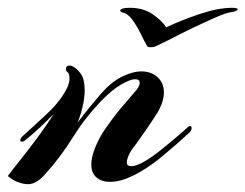

<svg xmlns="http://www.w3.org/2000/svg" viewBox="-77 -467 629 492"><path d="M-5 5Q-15 5 -29 0.5Q-43 -4 -57 -16Q-46 -31 -25.5 -56.5Q-5 -82 18 -113Q41 -144 61 -175Q45 -159 26 -141Q7 -123 -12 -108Q-16 -104 -21 -104Q-25 -104 -25 -108Q-25 -113 -17 -120Q11 -145 45.5 -177.5Q80 -210 96 -244Q101 -256 101 -266Q101 -279 96 -282Q92 -285 92 -290Q92 -299 101 -299Q106 -299 109 -297Q120 -292 130 -278Q140 -264 140 -236Q140 -220 136 -199.5Q132 -179 122 -153Q137 -173 152.5 -192Q168 -211 181 -226Q208 -257 235.5 -270.5Q263 -284 285 -284Q311 -284 327 -269Q343 -254 343 -230Q343 -211 333 -191Q330 -183 319 -166.5Q308 -150 295 -131Q282 -112 271 -97Q258 -81 253 -69.5Q248 -58 248 -51Q248 -41 259 -41Q273 -41 298 -56Q313 -65 332.5 -80.5Q352 -96 371.5 -112.5Q391 -129 403 -140Q407 -144 410 -144Q414 -144 414 -139Q414 -133 409 -128Q379 -100 339.5 -67Q300 -34 262 -16Q231 -1 205 -1Q183 -1 170 -12.5Q157 -24 157 -46Q157 -62 165 -84Q175 -111 193.5 -138Q212 -165 232.5 -189.5Q253 -214 268 -231Q281 -245 281 -255Q281 -264 269 -264Q257 -264 233.5 -250.5Q210 -237 181 -207Q140 -164 109 -114Q78 -64 38 -20Q16 5 -5 5ZM308 -346Q302 -346 300 -349Q293 -361 283.5 -380.5Q274 -400 262.5 -416Q251 -432 237 -435Q231 -437 231 -440Q233 -447 255 -447Q290 -447 313.5 -431Q337 -415 349 -397Q387 -415 434.5 -431Q482 -447 518 -447Q532 -447 532 -443Q530 -438 516 -436Q502 -434 478 -423.5Q454 -413 425.5 -399.5Q397 -386 370 -372Q343 -358 323 -349Q319 -346 308 -346Z"/></svg>

Font: Arizonia
Style: Regular
Weight: 400
Designer: Robert E. Leuschke
Foundry: Robert E. Leuschke
Version: Version 1.010; ttfautohint (v1.8.4.7-5d5b)